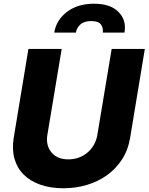

<svg xmlns="http://www.w3.org/2000/svg" viewBox="-20 -986 786 1015"><path d="M52.6 -258.2 130.3 -727.3H306.1L230.5 -273.4Q221.2 -217.7 252.1 -180.4Q282.7 -143.5 341.3 -143.5Q370.4 -143.5 396.3 -152.9Q422.2 -162.3 442.5 -179.5Q462.7 -196.7 476.4 -220.7Q490.1 -244.7 494.7 -273.4L570.3 -727.3H745.7L668 -258.2Q657.3 -192.8 624.8 -142.9Q592.3 -93 544.9 -59.3Q497.5 -25.6 438.6 -8.2Q379.6 9.2 315.7 9.2Q246.4 9.2 192.8 -9.8Q139.2 -28.8 104.6 -63.6Q70 -98.4 56.3 -147.9Q42.6 -197.4 52.6 -258.2ZM334.5 -923.7Q391 -966.3 476.6 -966.3Q519.5 -966.3 551.1 -956.1Q582.7 -946 605.5 -923.7Q649.5 -880.7 638.1 -813.6H523.4Q526.6 -838.1 513.8 -856.2Q500.7 -874.6 462.4 -874.6Q424 -874.6 404.1 -855.8Q383.9 -837 381.4 -813.6H266.7Q277.7 -880.7 334.5 -923.7Z"/></svg>

Font: Inter P Extra Bold
Style: Italic
Weight: 800
Italic angle: 9.39999°
Designer: Rasmus Andersson
Foundry: rsms
Version: Version 3.018;git-588b23468